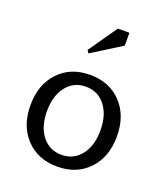

<svg xmlns="http://www.w3.org/2000/svg" viewBox="-107 -609 593 689"><g transform="rotate(20 190.0 -265.0)"><path d="M157 -415 150 -426 226 -535H270V-486ZM116 -264.5Q88 -229 88 -170Q88 -111 116 -75.5Q144 -40 190 -40Q236 -40 264 -75.5Q292 -111 292 -170Q292 -229 264 -264.5Q236 -300 190 -300Q144 -300 116 -264.5ZM70.5 -43Q25 -91 25 -170Q25 -249 70.5 -297Q116 -345 190 -345Q264 -345 309.5 -297Q355 -249 355 -170Q355 -91 309.5 -43Q264 5 190 5Q116 5 70.5 -43Z"/></g></svg>

Font: Glametrix
Style: Regular
Weight: 500
Designer: gluk
Foundry: gluk
Version: Version 0.40